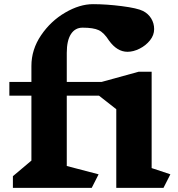

<svg xmlns="http://www.w3.org/2000/svg" viewBox="-20 -903 855 923"><path d="M766 0H539V-378L456 -443H301V-105L454 -65L421 0H42V-56L131 -131V-443H25V-509H131V-586Q131 -665 177.5 -733.5Q224 -802 293.5 -842.5Q363 -883 427 -883Q491 -883 565.5 -873.5Q640 -864 668 -850Q693 -837 707 -814Q721 -791 721 -763Q721 -734 701 -709Q681 -684 651 -669Q621 -654 593 -654Q543 -654 504 -708Q480 -746 454.5 -758Q429 -770 377 -770Q341 -770 321 -739Q301 -708 301 -649V-509H468L646 -558H709V-95L799 -65Z"/></svg>

Font: Inknut Antiqua
Style: Bold
Weight: 700
Designer: Claus Eggers Sørensen
Foundry: Claus Eggers Sørensen
Version: Version 1.003; ttfautohint (v1.8.2) -l 8 -r 50 -G 200 -x 14 